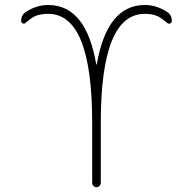

<svg xmlns="http://www.w3.org/2000/svg" viewBox="-20 -785 782 784"><path d="M391.6 -284.2V-38.1Q391.6 -31.2 386.2 -25.9Q380.9 -20.5 374 -20.5Q367.2 -20.5 361.8 -25.9Q356.4 -31.2 356.4 -38.1V-284.2Q356.4 -728.5 176.8 -728.5Q148.4 -728.5 127 -720.7Q111.3 -714.8 84 -691.4Q79.1 -686.5 72.8 -689.5Q66.4 -692.4 66.4 -699.2Q66.4 -724.6 85.9 -736.3Q128.9 -764.6 176.8 -764.6Q332 -764.6 373 -521.5Q373 -521.5 374 -521.5Q375 -521.5 375 -521.5Q417 -764.6 571.3 -764.6Q619.1 -764.6 662.1 -736.3Q681.6 -724.6 681.6 -699.2Q681.6 -692.4 675.3 -689.5Q668.9 -686.5 664.1 -690.4Q635.7 -714.8 619.1 -720.7Q598.6 -728.5 571.3 -728.5Q391.6 -728.5 391.6 -284.2Z"/></svg>

Font: Gen Jyuu Gothic ExtraLight
Style: Regular
Weight: 100
Designer: [Source Han Sans]
Ryoko NISHIZUKA  (kana & ideographs); Paul D. Hunt (Latin, Greek & Cyrillic); Wenlong ZHANG  (bopomofo
Version: Version 1.002.20150607